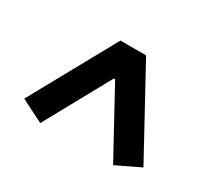

<svg xmlns="http://www.w3.org/2000/svg" viewBox="-91 -848 782 714"><g transform="rotate(30 300.0 -490.5)"><path d="M556 -332 356 -698H246L44 -332L141 -283L295 -563H301L454 -283Z"/></g></svg>

Font: IBM Plex Thai SemiBold
Style: Regular
Weight: 600
Designer: Mike Abbink, Paul van der Laan, Pieter van Rosmalen, Ben Mitchell, Mark Frömberg
Foundry: Bold Monday
Version: Version 1.0